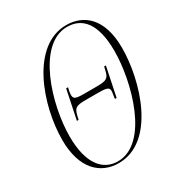

<svg xmlns="http://www.w3.org/2000/svg" viewBox="-174 -840 899 967"><g transform="rotate(-30 275.5 -356.5)"><path d="M236 11C450 11 540 -297 540 -484C540 -660 451 -724 353 -724C149 -724 47 -433 47 -232C47 -64 131 11 236 11ZM237 1C151 1 88 -69 88 -229C88 -411 177 -714 352 -714C440 -714 499 -650 499 -489C499 -314 417 1 237 1ZM159 -279H169L174 -301C184 -340 192 -348 251 -348H324C385 -348 391 -340 383 -301L380 -279H390L425 -448H415L410 -427C401 -387 390 -379 331 -379H257C199 -379 193 -386 201 -431L205 -448H194Z"/></g></svg>

Font: Noto Serif Display ExtraCondensed ExtraLight
Style: Italic
Weight: 200
Width: 2
Italic angle: -12°
Designer: Monotype Design Team
Foundry: Monotype Imaging Inc.
Version: Version 2.009